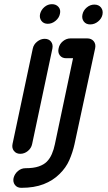

<svg xmlns="http://www.w3.org/2000/svg" viewBox="-20 -737 519 920"><path d="M172 -670Q177 -690 193 -703.5Q209 -717 229 -717Q249 -717 260.5 -703.5Q272 -690 267 -670Q263 -651 246 -637Q229 -623 209 -623Q189 -623 178.5 -637Q168 -651 172 -670ZM137 -504Q141 -524 158 -537.5Q175 -551 194 -551Q214 -551 224.5 -537.5Q235 -524 231 -504L134 -47Q130 -27 113.5 -13.5Q97 0 77 0Q58 0 47 -13.5Q36 -27 40 -47ZM337 -46Q328 -6 312 30.5Q296 67 265 97Q234 128 189 145.5Q144 163 82 163Q62 163 51.5 149Q41 135 45 116Q50 96 66 82.5Q82 69 102 69Q141 69 165.5 60.5Q190 52 204 38Q219 23 228.5 1Q238 -21 243 -46L330 -458H297Q277 -458 266.5 -472Q256 -486 261 -506Q265 -526 281.5 -539.5Q298 -553 318 -553H398Q418 -553 429 -539.5Q440 -526 436 -506ZM412 -620Q392 -620 381.5 -634Q371 -648 375 -667Q379 -687 395.5 -701Q412 -715 432 -715Q453 -715 464 -701Q475 -687 471 -667Q467 -648 450 -634Q433 -620 412 -620Z"/></svg>

Font: VDS
Style: Italic
Weight: 400
Designer: artmaker
Foundry: artmaker
Version: Version 1.000 2009 initial release